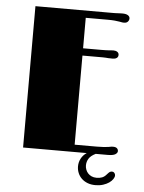

<svg xmlns="http://www.w3.org/2000/svg" viewBox="-57 -738 699 935"><g transform="rotate(5 292.0 -270.0)"><path d="M78.1 -690.9H446.3Q456.1 -690.9 463.1 -690.9Q470.2 -690.9 476.1 -691.4Q485.4 -691.9 491.5 -692.1Q497.6 -692.4 502.9 -692.4Q521 -692.4 530.3 -686.5Q539.6 -680.7 539.6 -670.9Q539.6 -662.6 533.4 -655.5Q527.3 -648.4 514.6 -648.4Q511.2 -648.4 506.6 -648.9Q502 -649.4 492.7 -651.4Q483.4 -653.3 469 -654.5Q454.6 -655.8 435.1 -655.8H327.1V-506.8H416Q428.2 -506.8 437 -507.1Q445.8 -507.3 451.7 -507.8Q459 -508.3 464.1 -508.8Q469.2 -509.3 476.1 -509.3Q486.8 -509.3 494.4 -504.2Q502 -499 502 -489.7Q502 -479.5 494.6 -474.4Q487.3 -469.2 474.6 -469.2Q470.2 -469.2 465.8 -469.5Q461.4 -469.7 453.6 -469.7Q448.2 -470.2 441.7 -470.7Q435.1 -471.2 426.8 -471.2H327.1V-35.6H435.1Q454.6 -35.6 469 -36.6Q483.4 -37.6 492.7 -39.1Q502 -41.5 506.6 -41.7Q511.2 -42 514.6 -42Q527.3 -42 533.4 -36.6Q539.6 -31.2 539.6 -22.5Q539.6 -13.7 528.8 -6.8Q518.1 0 491.7 0H433.1Q409.2 11.7 399.9 26.9Q390.6 42 390.6 60.5Q390.6 70.3 394.3 80.3Q397.9 90.3 405 98.1Q412.1 106 422.6 110.8Q433.1 115.7 447.3 115.7Q462.9 115.7 474.1 111.3Q485.4 106.9 494.6 96.2Q504.4 85 509 82Q513.7 79.1 520.5 79.1Q527.3 79.1 531.7 84.5Q536.1 89.8 536.1 96.7Q536.1 105 529.5 114.7Q522.9 124.5 511 132.8Q499 141.1 482.2 146.5Q465.3 151.9 444.8 151.9Q423.3 151.9 406.2 145.3Q389.2 138.7 377.2 127.2Q365.2 115.7 358.9 100.3Q352.5 85 352.5 67.9Q352.5 47.4 362.1 29.5Q371.6 11.7 389.2 0H78.1Z"/></g></svg>

Font: Limelight
Style: Regular
Weight: 400
Designer: Nicole Fally with help from Eben Sorkin
Foundry: Nicole Fally with help from Eben Sorkin
Version: Version 1.002